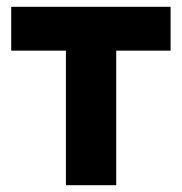

<svg xmlns="http://www.w3.org/2000/svg" viewBox="-20 -545 535 565"><path d="M174 0V-495H322V0ZM13 -396V-525H482V-396Z"/></svg>

Font: TikTok Sans 24pt
Style: Bold
Weight: 700
Version: Version 4.000